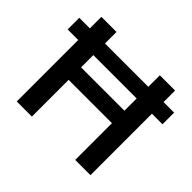

<svg xmlns="http://www.w3.org/2000/svg" viewBox="-158 -918 1131 1131"><g transform="rotate(45 407.0 -352.5)"><path d="M802 -609V-512H714V0H587V-306H226V0H100V-512H12V-609H100V-705H226V-609H587V-705H714V-609ZM587 -410V-512H226V-410Z"/></g></svg>

Font: wassup Sans
Style: Bold
Weight: 700
Version: Version 2.001